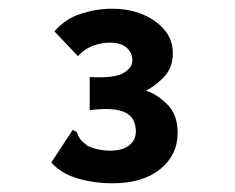

<svg xmlns="http://www.w3.org/2000/svg" viewBox="-20 -660 540 441"><path d="M238 -239Q196 -239 157.5 -250.5Q119 -262 98 -287L142 -354L147 -362L157 -356Q159 -348 163.5 -341.5Q168 -335 181 -325Q205 -314 233 -314Q261 -314 276.5 -326Q292 -338 292 -358Q292 -390 267 -402Q242 -414 186 -407V-483Q242 -480 263 -492Q284 -504 284 -521Q284 -539 271 -550.5Q258 -562 233 -562Q212 -562 192.5 -554.5Q173 -547 159 -531L105 -588Q130 -617 166 -628.5Q202 -640 237 -640Q296 -640 336.5 -611Q377 -582 377 -538Q377 -504 356 -482.5Q335 -461 315 -452Q340 -444 364 -420.5Q388 -397 388 -355Q388 -304 348 -271.5Q308 -239 238 -239Z"/></svg>

Font: Inconsolata Black
Style: Regular
Weight: 900
Monospace: yes
Designer: Raph Levien, Cyreal, Brenton Simpson
Foundry: Raph Levien, Cyreal, Google
Version: Version 3.001; ttfautohint (v1.8.2.53-6de2)